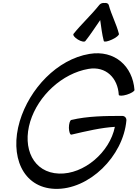

<svg xmlns="http://www.w3.org/2000/svg" viewBox="-20 -1210 918 1282"><path d="M550 -936C586 -981 616 -1029 649 -1076C656 -1029 661 -981 673 -936C676 -928 700 -933 728 -946C756 -959 777 -976 774 -984C757 -1051 724 -1110 706 -1177C703 -1187 691 -1192 678 -1190C665 -1192 651 -1187 643 -1177C590 -1110 525 -1051 471 -984C465 -976 478 -959 500 -946C521 -933 544 -928 550 -936ZM878 -609C866 -768 746 -878 577 -850C361 -814 177 -617 112 -401C43 -170 130 43 346 51C575 59 803 -167 824 -406C825 -423 813 -436 796 -436C684 -436 565 -435 456 -409C447 -407 440 -383 440 -356C441 -329 448 -309 457 -311C555 -334 657 -358 747 -363C713 -193 540 -45 374 -51C203 -57 127 -219 182 -399C235 -571 395 -720 571 -750C688 -770 767 -688 773 -577C774 -569 798 -569 827 -578C856 -587 878 -601 878 -609Z"/></svg>

Font: Nupuram Medium Oblique
Style: Regular
Weight: 500
Designer: Santhosh Thottingal (santhosh.thottingal@gmail.com)
Foundry: SMC
Version: Version 1.000